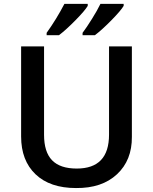

<svg xmlns="http://www.w3.org/2000/svg" viewBox="-20 -951 782 981"><path d="M537.1 -713.9H653.8V-252Q654.8 -132.3 577.6 -60.5Q500.5 11.2 368.2 9.8Q235.4 9.8 161.6 -60.5Q87.9 -130.9 87.9 -253.9V-713.9H205.1V-262.2Q205.1 -174.3 246.1 -132.1Q287.1 -89.8 372.1 -89.8Q537.1 -89.8 537.1 -263.2ZM281.2 -771H218.3V-783.2Q268.6 -853.5 309.1 -931.2H428.2V-920.9Q414.6 -897.5 366.7 -848.6Q318.4 -799.3 281.2 -771ZM464.8 -771H401.9V-783.2Q422.9 -811 450.2 -855Q477.1 -897.9 493.2 -931.2H611.8V-920.9Q598.1 -897.5 550.3 -848.6Q502 -799.3 464.8 -771Z"/></svg>

Font: Open Sans
Style: SemiBold
Weight: 600
Foundry: Ascender Corporation
Version: Version 1.10